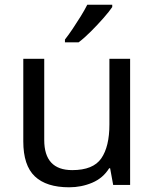

<svg xmlns="http://www.w3.org/2000/svg" viewBox="-20 -786 658 816"><path d="M533 -536V0H461L448 -71H444Q418 -29 372 -9.5Q326 10 274 10Q177 10 128 -36.5Q79 -83 79 -185V-536H168V-191Q168 -63 287 -63Q376 -63 410.5 -113Q445 -163 445 -257V-536ZM457 -756Q445 -738 420 -709.5Q395 -681 366.5 -652.5Q338 -624 314 -606H256V-618Q271 -637 288.5 -663Q306 -689 323 -716.5Q340 -744 351 -766H457Z"/></svg>

Font: Noto Sans Yi
Style: Regular
Weight: 400
Designer: Monotype Design Team
Foundry: Monotype Imaging Inc.
Version: Version 2.002; ttfautohint (v1.8.4.7-5d5b)